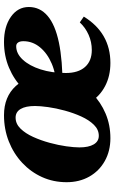

<svg xmlns="http://www.w3.org/2000/svg" viewBox="174 -730 572 960"><g transform="rotate(-90 460.0 -250.0)"><path d="M249 16Q185 16 135 -12Q85 -40 57 -89.5Q29 -139 29 -203Q29 -269 54.5 -325.5Q80 -382 126 -425Q172 -468 233 -492Q294 -516 364 -516Q456 -516 510 -457Q564 -398 564 -297Q564 -231 540 -174.5Q516 -118 472.5 -75Q429 -32 372 -8Q315 16 249 16ZM261 -42Q292 -42 316 -66.5Q340 -91 357.5 -129.5Q375 -168 387 -212Q399 -256 404.5 -295.5Q410 -335 410 -361Q410 -408 395 -433Q380 -458 352 -458Q321 -458 297 -433.5Q273 -409 255.5 -370.5Q238 -332 226 -288Q214 -244 208.5 -204.5Q203 -165 203 -139Q203 -93 218 -67.5Q233 -42 261 -42ZM625 16Q560 16 509.5 -10.5Q459 -37 430.5 -83.5Q402 -130 402 -191Q402 -259 427 -318Q452 -377 497 -421.5Q542 -466 601.5 -491Q661 -516 730 -516Q807 -516 856 -481.5Q905 -447 905 -392Q905 -336 860.5 -298Q816 -260 727.5 -241.5Q639 -223 505 -223V-255Q569 -255 621 -277Q673 -299 703.5 -336Q734 -373 734 -419Q734 -436 727.5 -445.5Q721 -455 709 -455Q672 -455 641.5 -422Q611 -389 593 -333Q575 -277 575 -207Q575 -145 605 -111Q635 -77 690 -77Q730 -77 766 -93Q802 -109 828 -137L857 -117Q775 16 625 16Z"/></g></svg>

Font: Platypi Light ExtraBold
Style: Italic
Weight: 800
Italic angle: -13°
Version: Version 1.200